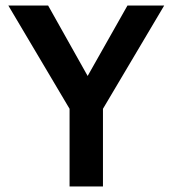

<svg xmlns="http://www.w3.org/2000/svg" viewBox="-20 -670 620 690"><path d="M230 0V-279L10 -650H153L295 -397L438 -650H570L350 -279V0Z"/></svg>

Font: Sometype Mono
Style: Bold
Weight: 700
Monospace: yes
Designer: Ryoichi Tsunekawa
Foundry: Dharma Type
Version: Version 1.000; ttfautohint (v1.8.3)